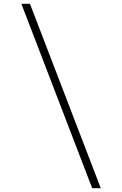

<svg xmlns="http://www.w3.org/2000/svg" viewBox="-20 -843 640 1006"><path d="M463 143 92 -823H137L508 143Z"/></svg>

Font: Iosevka Extralight Extended
Style: Regular
Weight: 200
Width: 7
Monospace: yes
Designer: Belleve Invis
Foundry: Belleve Invis
Version: Version 32.5.0; ttfautohint (v1.8.4)